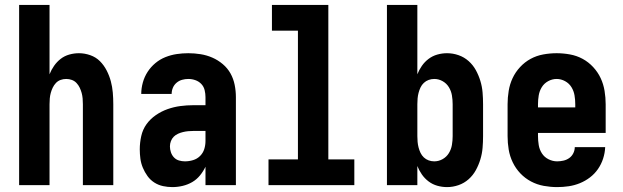

<svg xmlns="http://www.w3.org/2000/svg" viewBox="-20 -755 2540 783"><path d="M58 0V-735H182V-452Q189 -470 200.5 -486.5Q212 -503 227.5 -515Q243 -527 262.5 -532.5Q282 -538 302 -538Q325 -538 348 -530Q371 -522 387.5 -505.5Q404 -489 415 -467.5Q426 -446 432 -423.5Q438 -401 440 -377.5Q442 -354 442 -330V0H318V-330Q318 -342 317 -353.5Q316 -365 313 -376Q310 -387 305 -397.5Q300 -408 292 -416.5Q284 -425 273 -429Q262 -433 250 -433Q238 -433 227 -429Q216 -425 208 -416.5Q200 -408 195 -397.5Q190 -387 187 -376Q184 -365 183 -353.5Q182 -342 182 -330V0Z M683 8Q664 8 645 4Q626 0 609.5 -10.5Q593 -21 581.5 -37Q570 -53 562.5 -71Q555 -89 552.5 -108Q550 -127 550 -146Q550 -173 556 -200Q562 -227 577.5 -248.5Q593 -270 615.5 -285.5Q638 -301 663.5 -310Q689 -319 715.5 -322.5Q742 -326 769 -326H818V-359Q818 -373 814.5 -387.5Q811 -402 801 -412.5Q791 -423 777 -428Q763 -433 748 -433Q735 -433 722.5 -429.5Q710 -426 700 -417.5Q690 -409 685 -397Q680 -385 680 -372H556Q556 -395 562.5 -418.5Q569 -442 582 -462Q595 -482 613.5 -497.5Q632 -513 654.5 -522Q677 -531 700.5 -534.5Q724 -538 748 -538Q773 -538 798 -534Q823 -530 846 -520Q869 -510 888.5 -493.5Q908 -477 920 -455.5Q932 -434 937 -409Q942 -384 942 -359V0H818V-75Q809 -56 795.5 -39.5Q782 -23 764 -12.5Q746 -2 725 3Q704 8 683 8ZM734 -97Q751 -97 767.5 -102Q784 -107 796 -119Q808 -131 813 -147Q818 -163 818 -180V-221H769Q758 -221 747.5 -220Q737 -219 726.5 -216.5Q716 -214 706 -209.5Q696 -205 688.5 -197.5Q681 -190 677 -179.5Q673 -169 673 -158Q673 -146 677 -134Q681 -122 689.5 -113Q698 -104 710 -100.5Q722 -97 734 -97Z M1075 0V-105H1195V-630H1089V-735H1319V-105H1425V0Z M1803 8Q1783 8 1763.5 2.5Q1744 -3 1728 -15Q1712 -27 1700.5 -43.5Q1689 -60 1682 -78V0H1558V-735H1682V-452Q1689 -470 1700.5 -486.5Q1712 -503 1728 -515Q1744 -527 1763.5 -532.5Q1783 -538 1803 -538Q1827 -538 1850 -530Q1873 -522 1891 -506Q1909 -490 1920.5 -469Q1932 -448 1939 -425Q1946 -402 1948 -378Q1950 -354 1950 -330V-200Q1950 -176 1948 -152Q1946 -128 1939 -105Q1932 -82 1920.5 -61Q1909 -40 1891 -24Q1873 -8 1850 0Q1827 8 1803 8ZM1751 -97Q1769 -97 1785 -106Q1801 -115 1810.5 -130.5Q1820 -146 1823 -164Q1826 -182 1826 -200V-330Q1826 -348 1823 -366Q1820 -384 1810.5 -399.5Q1801 -415 1785 -424Q1769 -433 1751 -433Q1739 -433 1728 -429Q1717 -425 1708.5 -417Q1700 -409 1695 -398.5Q1690 -388 1687 -376.5Q1684 -365 1683 -353.5Q1682 -342 1682 -330V-200Q1682 -188 1683 -176.5Q1684 -165 1687 -153.5Q1690 -142 1695 -131.5Q1700 -121 1708.5 -113Q1717 -105 1728 -101Q1739 -97 1751 -97Z M2252 8Q2225 8 2197.5 3Q2170 -2 2145.5 -15Q2121 -28 2102 -48Q2083 -68 2071 -93Q2059 -118 2054.5 -145Q2050 -172 2050 -200V-330Q2050 -357 2054.5 -384.5Q2059 -412 2070.5 -436.5Q2082 -461 2101 -481.5Q2120 -502 2144 -515Q2168 -528 2195.5 -533Q2223 -538 2250 -538Q2277 -538 2304.5 -533Q2332 -528 2356 -515Q2380 -502 2399 -481.5Q2418 -461 2429.5 -436.5Q2441 -412 2445.5 -384.5Q2450 -357 2450 -330V-213H2174V-200Q2174 -182 2177 -163.5Q2180 -145 2190 -129.5Q2200 -114 2217 -105.5Q2234 -97 2252 -97Q2265 -97 2278 -100Q2291 -103 2301.5 -110.5Q2312 -118 2318 -130Q2324 -142 2324 -155H2448Q2447 -131 2439.5 -108Q2432 -85 2418.5 -65.5Q2405 -46 2386 -31.5Q2367 -17 2345 -8Q2323 1 2299.5 4.5Q2276 8 2252 8ZM2326 -317V-330Q2326 -348 2323 -366Q2320 -384 2310.5 -399.5Q2301 -415 2284.5 -424Q2268 -433 2250 -433Q2232 -433 2215.5 -424Q2199 -415 2189.5 -399.5Q2180 -384 2177 -366Q2174 -348 2174 -330V-317Z"/></svg>

Font: iosevka_custom_sans_ss08 XBd
Style: Regular
Weight: 800
Designer: Belleve Invis
Foundry: Belleve Invis
Version: Version 10.3.0; ttfautohint (v1.8.3)